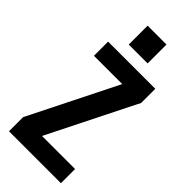

<svg xmlns="http://www.w3.org/2000/svg" viewBox="-258 -854 899 899"><g transform="rotate(45 191.0 -404.5)"><path d="M51.3 -531.2V-625H363.8V-531.2L145 -93.8H363.8V0H20V-93.8L238.8 -531.2ZM129.4 -808.6H254.4V-683.6H129.4Z"/></g></svg>

Font: Oswald
Style: Book
Weight: 400
Designer: vernon adams
Foundry: vernon adams
Version: Version 1.000